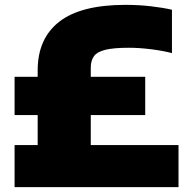

<svg xmlns="http://www.w3.org/2000/svg" viewBox="-20 -770 785 790"><path d="M40 0V-173H135V-296.5H40V-454H135V-480.5Q135 -611.5 224 -680.8Q313 -750 496.5 -750Q551.5 -750 600.8 -744.2Q650 -738.5 687.5 -730V-551.5Q652 -561 602.8 -567.2Q553.5 -573.5 510.5 -573.5Q448 -573.5 414 -565.2Q380 -557 366.8 -539Q353.5 -521 353.5 -491.5V-454H577.5V-296.5H353.5V-173H714.5V0Z"/></svg>

Font: Encode Sans SmExp Black
Style: Regular
Weight: 900
Width: 6
Designer: Multiple Designers
Foundry: Impallari Type
Version: Version 3.002; ttfautohint (v1.8.3) -l 8 -r 50 -G 200 -x 14 